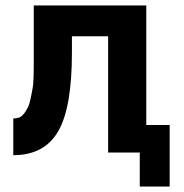

<svg xmlns="http://www.w3.org/2000/svg" viewBox="-20 -560 674 705"><path d="M104 -540H517.1V-101.1H603V125H493.2V0H377V-426.8H244.1V-366.2Q244.1 -165 193.8 -78.1Q143.1 9.8 28.8 9.8V-125Q41 -125 49.6 -128.2Q58.1 -131.3 64.9 -139.2Q71.8 -147 74.7 -151.9Q77.6 -156.7 84 -168.9Q89.8 -180.2 100.1 -237.8Q104 -258.3 104 -328.1Z"/></svg>

Font: Miedinger*
Style: Bold
Weight: 700
Version: Version 001.000